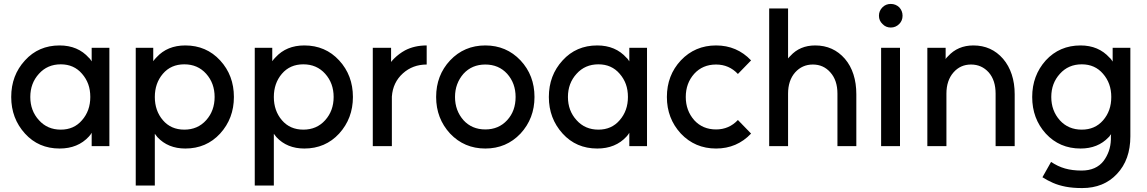

<svg xmlns="http://www.w3.org/2000/svg" viewBox="-20 -743 5830 976"><path d="M446 -500V-431Q443 -435 440 -440Q437 -445 432 -449Q376 -512 283 -512Q176 -512 107 -436Q37 -360 37 -250Q37 -141 107 -64Q176 12 283 12Q376 12 432 -49Q436 -53 439.5 -58Q443 -63 446 -68V0H536V-500ZM289 -416Q356 -416 397 -368Q418 -344 428.5 -315Q439 -286 439 -250Q439 -215 428.5 -185.5Q418 -156 397 -132Q356 -84 289 -84Q221 -84 178 -132Q134 -180 134 -250Q134 -320 178 -368Q221 -416 289 -416Z M759 -500V-432Q763 -438 767.5 -443Q772 -448 776 -452Q831 -512 922 -512Q1029 -512 1099 -436Q1169 -360 1169 -250Q1169 -141 1099 -64Q1029 12 922 12Q834 12 780 -46Q777 -50 773.5 -54.5Q770 -59 767 -63V200H670V-500ZM917 -84Q985 -84 1028 -132Q1071 -180 1071 -250Q1071 -320 1028 -368Q985 -416 917 -416Q849 -416 808 -368Q767 -320 767 -250Q767 -180 808 -132Q849 -84 917 -84Z M1364 -500V-432Q1368 -438 1372.5 -443Q1377 -448 1381 -452Q1436 -512 1527 -512Q1634 -512 1704 -436Q1774 -360 1774 -250Q1774 -141 1704 -64Q1634 12 1527 12Q1439 12 1385 -46Q1382 -50 1378.5 -54.5Q1375 -59 1372 -63V200H1275V-500ZM1522 -84Q1590 -84 1633 -132Q1676 -180 1676 -250Q1676 -320 1633 -368Q1590 -416 1522 -416Q1454 -416 1413 -368Q1372 -320 1372 -250Q1372 -180 1413 -132Q1454 -84 1522 -84Z M1875 -500V0H1972V-252Q1977 -324 2028 -370Q2078 -415 2149 -415V-512Q2087 -512 2039 -487Q2008 -470 1983 -445Q1979 -441 1975 -436.5Q1971 -432 1968 -428V-500Z M2447 -415Q2515 -415 2558 -368Q2601 -320 2601 -250Q2601 -215 2590.5 -185.5Q2580 -156 2558 -132Q2515 -85 2447 -85Q2379 -85 2336 -132Q2293 -181 2293 -250Q2293 -285 2304 -314.5Q2315 -344 2336 -368Q2379 -415 2447 -415ZM2447 -512Q2340 -512 2268 -436Q2197 -360 2197 -250Q2197 -141 2268 -64Q2340 12 2447 12Q2554 12 2626 -64Q2697 -141 2697 -250Q2697 -360 2626 -436Q2554 -512 2447 -512Z M3179 -500V-431Q3176 -435 3173 -440Q3170 -445 3165 -449Q3109 -512 3016 -512Q2909 -512 2840 -436Q2770 -360 2770 -250Q2770 -141 2840 -64Q2909 12 3016 12Q3109 12 3165 -49Q3169 -53 3172.5 -58Q3176 -63 3179 -68V0H3269V-500ZM3022 -416Q3089 -416 3130 -368Q3151 -344 3161.5 -315Q3172 -286 3172 -250Q3172 -215 3161.5 -185.5Q3151 -156 3130 -132Q3089 -84 3022 -84Q2954 -84 2911 -132Q2867 -180 2867 -250Q2867 -320 2911 -368Q2954 -416 3022 -416Z M3620 -512Q3513 -512 3441 -436Q3370 -360 3370 -250Q3370 -141 3441 -64Q3513 12 3620 12Q3726 12 3798 -64L3731 -133Q3686 -85 3620 -85Q3552 -85 3509 -132Q3466 -181 3466 -250Q3466 -320 3509 -368Q3552 -415 3620 -415Q3686 -415 3731 -367L3798 -436Q3726 -512 3620 -512Z M4333 0V-264Q4333 -319 4318.5 -364.5Q4304 -410 4275 -444Q4216 -512 4124 -512Q4046 -512 3998 -459Q3995 -456 3992 -453Q3989 -450 3986 -446V-700H3890V0H3986V-267Q3986 -334 4022 -375Q4058 -415 4112 -415Q4166 -415 4201 -375Q4237 -335 4237 -267V0Z M4459 0H4555V-500H4459ZM4568 -663Q4568 -688 4551 -706Q4533 -723 4508 -723Q4483 -723 4466 -706Q4448 -688 4448 -663Q4448 -638 4466 -621Q4483 -603 4508 -603Q4533 -603 4551 -621Q4568 -638 4568 -663Z M5138 0V-264Q5138 -319 5123 -364.5Q5108 -410 5079 -444Q5020 -512 4928 -512Q4849 -512 4799 -457Q4796 -454 4792.5 -450.5Q4789 -447 4787 -442V-500H4694V0H4791V-267Q4791 -334 4827 -375Q4862 -415 4916 -415Q4970 -415 5006 -375Q5041 -335 5041 -267V0Z M5473 -512Q5366 -512 5296 -436Q5227 -359 5227 -250Q5227 -140 5296 -64Q5366 12 5473 12Q5561 12 5615 -45Q5619 -48 5621.5 -52.5Q5624 -57 5628 -61Q5627 -53 5627 -47.5Q5627 -42 5627 -34Q5626 -2 5616.5 25Q5607 52 5590 75Q5552 124 5478 124Q5431 124 5394 113.5Q5357 103 5323 80L5279 158Q5304 174 5332.5 186.5Q5361 199 5397 206Q5433 213 5481 213Q5591 213 5658 141Q5726 69 5726 -50V-500H5636V-430Q5632 -436 5628.5 -441Q5625 -446 5620 -450Q5564 -512 5473 -512ZM5479 -416Q5546 -416 5587 -368Q5608 -344 5618.5 -314.5Q5629 -285 5629 -250Q5629 -214 5618.5 -184.5Q5608 -155 5587 -131Q5546 -84 5479 -84Q5411 -84 5368 -131Q5324 -180 5324 -250Q5324 -320 5368 -368Q5411 -416 5479 -416Z"/></svg>

Font: Unageo
Style: Medium
Weight: 500
Designer: Richard Sepsi
Foundry: Richard Sepsi
Version: Version 2.000